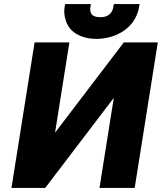

<svg xmlns="http://www.w3.org/2000/svg" viewBox="-20 -918 791 938"><path d="M36 0H201L536 -440L466 0H638L751 -711H585L249 -270L319 -711H149ZM296 -886C292 -863 294 -842 300 -823C315 -763 373 -728 453 -728C479 -728 505 -733 528 -740C590 -760 647 -807 660 -886L662 -898H536L534 -886C529 -852 508 -834 470 -834C432 -834 416 -850 422 -886L424 -898H298Z"/></svg>

Font: Asimov Pro
Style: UltObl
Weight: 900
Designer: Google
Version: Version 2.000980; 2014